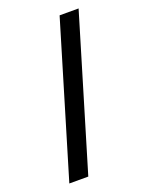

<svg xmlns="http://www.w3.org/2000/svg" viewBox="-148 -811 722 938"><g transform="rotate(-20 213.5 -342.0)"><path d="M380.9 -736.3 144.5 51.8H45.9L282.2 -736.3Z"/></g></svg>

Font: FreeUniversal
Style: Bold
Weight: 700
Version: Version 1.001